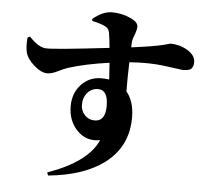

<svg xmlns="http://www.w3.org/2000/svg" viewBox="-59 -880 1118 1023"><g transform="rotate(5 500.0 -368.0)"><path d="M514 -317Q514 -402 461 -402Q427 -402 405 -377Q382 -351 382 -312Q382 -281 402 -258Q424 -234 457 -234Q514 -234 514 -317ZM397 -772Q451 -816 498 -816Q550 -816 593 -797Q640 -778 640 -751Q640 -735 631 -711Q620 -684 619 -674Q617 -658 617 -639Q734 -654 787 -667Q825 -677 821 -677Q872 -677 913 -653Q958 -627 958 -589Q958 -560 941 -550Q929 -543 897 -543Q900 -543 802 -556Q720 -567 614 -559Q611 -475 612 -403Q654 -353 654 -266Q654 -110 532 -19Q423 62 235 80L229 64Q442 -11 495 -132Q421 -118 371 -171Q323 -221 323 -299Q323 -370 367 -416Q410 -461 473 -461Q496 -461 515 -458L509 -547Q385 -530 292 -501Q275 -496 234 -476Q205 -462 183 -462Q151 -462 112 -496Q73 -530 65 -565Q58 -595 62 -643L75 -649Q125 -595 166 -594Q210 -592 502 -626Q498 -673 492 -708Q488 -729 468 -739Q445 -751 398 -761Z"/></g></svg>

Font: Source Han Serif CN Heavy
Style: Regular
Weight: 900
Designer: Ryoko NISHIZUKA  (kana & ideographs); Frank Grießhammer (Latin, Greek & Cyrillic); Wenlong ZHANG  (bopomofo); Sandoll Co
Foundry: Adobe Systems Incorporated
Version: Version 1.000;PS 1;hotconv 16.6.53;makeotf.lib2.5.65590